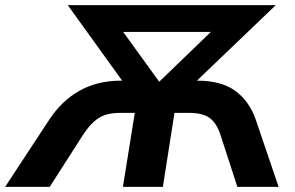

<svg xmlns="http://www.w3.org/2000/svg" viewBox="-63 -725 1144 745"><path d="M-43 0 127 -259Q176 -334 245.5 -373Q315 -412 406 -412H411L200 -705H1007L701 -412H703Q796 -412 850.5 -372Q905 -332 930 -259L1018 0H858L793 -200Q778 -247 751 -267Q724 -287 670 -287H614L569 0H414L460 -287H403Q349 -287 317.5 -265.5Q286 -244 258 -200L130 0ZM554 -409H556L755 -601H415Z"/></svg>

Font: Winston
Style: Bold Italic
Weight: 700
Italic angle: -9°
Designer: Original fonts by Vernon Adams / Changes by Cristiano Sobral
Foundry: Original fonts by Vernon Adams / Changes by Cristiano Sobral
Version: Version 2.503;July 17, 2020;FontCreator 13.0.0.2655 64-bit